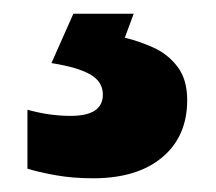

<svg xmlns="http://www.w3.org/2000/svg" viewBox="-20 -20 315 280"><path d="M253 126Q253 179 216.5 209.5Q180 240 116 240Q86 240 61 235.5Q36 231 20 226V140Q52 149 83 149Q130 149 130 118Q130 99 111.5 88.5Q93 78 55 72L87 0H175L162 35Q183 40 204 49.5Q225 59 239 77.5Q253 96 253 126Z"/></svg>

Font: Noto Sans Khmer UI ExtraBold
Style: Regular
Weight: 800
Designer: Danh Hong and the Monotype Design Team
Foundry: Monotype Imaging Inc.
Version: Version 2.002; ttfautohint (v1.8.4.7-5d5b)